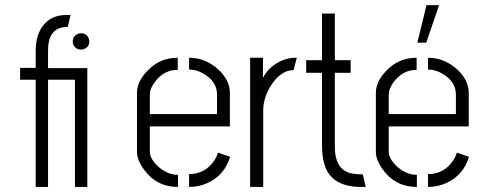

<svg xmlns="http://www.w3.org/2000/svg" viewBox="-20 -739 1912 759"><path d="M59.6 -423.8V-470.7H121.1V-539.1Q121.1 -615.2 166 -654.3Q196.3 -679.7 241.2 -679.7H258.8L248 -632.8Q237.3 -632.8 234.4 -631.8Q169.9 -625 169.9 -539.1V-469.7H325.2V0H276.4V-423.8H169.9V0H121.1V-423.8ZM267.6 -575.2Q267.6 -596.7 289.1 -605.5Q294.9 -607.4 300.8 -607.4Q323.2 -607.4 331.1 -585.9Q333 -580.1 333 -575.2Q333 -552.7 311.5 -544.9Q305.7 -543 300.8 -543Q278.3 -543 269.5 -563.5Q267.6 -569.3 267.6 -575.2Z M521.5 -139.6V-373Q522.5 -418.9 564.5 -460.9Q612.3 -510.7 682.6 -510.7V-462.9Q627 -462.9 590.8 -413.1Q572.3 -387.7 572.3 -365.2V-288.1H837.9V-365.2Q837.9 -414.1 790 -444.3Q759.8 -463.9 727.5 -463.9V-510.7Q793 -510.7 844.7 -462.9Q887.7 -421.9 888.7 -374V-239.3H572.3V-139.6Q572.3 -109.4 609.4 -77.1Q644.5 -47.9 683.6 -47.9V0Q597.7 0 547.9 -70.3Q521.5 -107.4 521.5 -139.6ZM727.5 0V-50.8Q791 -50.8 827.1 -104.5Q837.9 -121.1 841.8 -135.7L889.6 -119.1Q868.2 -47.9 802.7 -16.6Q767.6 0 727.5 0Z M968.8 0V-510.7H1019.5V-430.7Q1039.1 -471.7 1085 -495.1Q1115.2 -510.7 1147.5 -510.7H1153.3L1140.6 -461.9Q1091.8 -461.9 1052.7 -403.3Q1020.5 -354.5 1020.5 -300.8V0Z M1190.4 -451.2V-501H1252.9V-685.5H1303.7V-501H1366.2V-451.2H1303.7V-157.2Q1303.7 -76.2 1358.4 -56.6Q1380.9 -49.8 1410.2 -49.8H1414.1L1425.8 0H1405.3Q1287.1 -1 1261.7 -91.8Q1252.9 -123 1252.9 -166V-451.2Z M1629.9 -570.3 1666 -718.8H1715.8L1665 -570.3ZM1465.8 -139.6V-373Q1466.8 -418.9 1508.8 -460.9Q1556.6 -510.7 1627 -510.7V-462.9Q1571.3 -462.9 1535.2 -413.1Q1516.6 -387.7 1516.6 -365.2V-288.1H1782.2V-365.2Q1782.2 -414.1 1734.4 -444.3Q1704.1 -463.9 1671.9 -463.9V-510.7Q1737.3 -510.7 1789.1 -462.9Q1832 -421.9 1833 -374V-239.3H1516.6V-139.6Q1516.6 -109.4 1553.7 -77.1Q1588.9 -47.9 1627.9 -47.9V0Q1542 0 1492.2 -70.3Q1465.8 -107.4 1465.8 -139.6ZM1671.9 0V-50.8Q1735.4 -50.8 1771.5 -104.5Q1782.2 -121.1 1786.1 -135.7L1834 -119.1Q1812.5 -47.9 1747.1 -16.6Q1711.9 0 1671.9 0Z"/></svg>

Font: Post No Bills Colombo
Style: Regular
Weight: 500
Designer: Kosala Senevirathne, Siva Puranthara, Lasantha Premarathna, Tharique Azeez
Foundry: Mooniak
Version: Version 1.220 ; ttfautohint (v1.5)